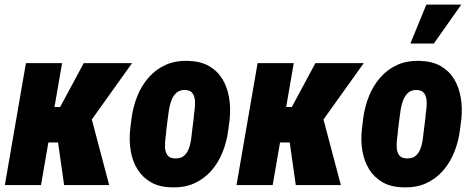

<svg xmlns="http://www.w3.org/2000/svg" viewBox="-20 -802 2048 832"><path d="M249 -528.3 157.7 0H1L92.3 -528.3ZM552.2 -528.3 306.6 -184.6H170.4L178.2 -338.4H240.7L342.8 -528.3ZM257.8 0 226.6 -219.7 377.4 -286.1 453.1 0Z M543.9 -239.3 549.8 -288.1Q556.6 -339.4 574.7 -384.8Q592.8 -430.2 623.3 -465.3Q653.8 -500.5 696.5 -520.3Q739.3 -540 795.9 -538.1Q849.1 -536.6 885.5 -515.9Q921.9 -495.1 943.4 -460Q964.8 -424.8 972.4 -380.6Q980 -336.4 975.6 -288.6L969.2 -238.8Q962.9 -188.5 944.6 -142.8Q926.3 -97.2 895.8 -62.3Q865.2 -27.3 822.5 -7.8Q779.8 11.7 723.6 9.8Q670.4 8.8 634 -12.2Q597.7 -33.2 575.9 -68.1Q554.2 -103 546.6 -147.2Q539.1 -191.4 543.9 -239.3ZM707 -288.6 700.7 -238.8Q700.2 -225.1 697.3 -205.1Q694.3 -185.1 695.1 -164.8Q695.8 -144.5 704.6 -130.9Q713.4 -117.2 735.4 -115.7Q761.2 -113.8 775.9 -125.7Q790.5 -137.7 797.9 -157Q805.2 -176.3 808.1 -198Q811 -219.7 813 -239.3L819.3 -289.1Q819.8 -302.2 822.8 -322.3Q825.7 -342.3 825 -362.3Q824.2 -382.3 815.2 -396.5Q806.2 -410.6 783.7 -412.1Q760.3 -413.1 745.8 -400.9Q731.4 -388.7 723.6 -368.9Q715.8 -349.1 712.4 -327.6Q709 -306.2 707 -288.6Z M1252.9 -528.3 1161.6 0H1004.9L1096.2 -528.3ZM1556.2 -528.3 1310.5 -184.6H1174.3L1182.1 -338.4H1244.6L1346.7 -528.3ZM1261.7 0 1230.5 -219.7 1381.3 -286.1 1457 0Z M1547.9 -239.3 1553.7 -288.1Q1560.5 -339.4 1578.6 -384.8Q1596.7 -430.2 1627.2 -465.3Q1657.7 -500.5 1700.4 -520.3Q1743.2 -540 1799.8 -538.1Q1853 -536.6 1889.4 -515.9Q1925.8 -495.1 1947.3 -460Q1968.8 -424.8 1976.3 -380.6Q1983.9 -336.4 1979.5 -288.6L1973.1 -238.8Q1966.8 -188.5 1948.5 -142.8Q1930.2 -97.2 1899.7 -62.3Q1869.1 -27.3 1826.4 -7.8Q1783.7 11.7 1727.5 9.8Q1674.3 8.8 1637.9 -12.2Q1601.6 -33.2 1579.8 -68.1Q1558.1 -103 1550.5 -147.2Q1543 -191.4 1547.9 -239.3ZM1710.9 -288.6 1704.6 -238.8Q1704.1 -225.1 1701.2 -205.1Q1698.2 -185.1 1699 -164.8Q1699.7 -144.5 1708.5 -130.9Q1717.3 -117.2 1739.3 -115.7Q1765.1 -113.8 1779.8 -125.7Q1794.4 -137.7 1801.8 -157Q1809.1 -176.3 1812 -198Q1814.9 -219.7 1816.9 -239.3L1823.2 -289.1Q1823.7 -302.2 1826.7 -322.3Q1829.6 -342.3 1828.9 -362.3Q1828.1 -382.3 1819.1 -396.5Q1810.1 -410.6 1787.6 -412.1Q1764.2 -413.1 1749.8 -400.9Q1735.4 -388.7 1727.5 -368.9Q1719.7 -349.1 1716.3 -327.6Q1712.9 -306.2 1710.9 -288.6ZM1758.3 -613.3 1827.6 -782.2H1979L1859.9 -613.3Z"/></svg>

Font: Roboto Condensed Black
Style: Italic
Weight: 900
Italic angle: -12°
Designer: Christian Robertson
Foundry: Google
Version: Version 3.008; 2023